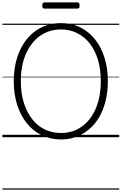

<svg xmlns="http://www.w3.org/2000/svg" viewBox="-20 -1146 1016 1604"><path d="M490 19Q402 19 329.5 -16Q257 -51 205 -115Q153 -179 124 -268.5Q95 -358 95 -468Q95 -540 108 -604.5Q121 -669 145.5 -723Q170 -777 204.5 -819.5Q239 -862 283 -892Q327 -922 379 -937.5Q431 -953 490 -953Q577 -953 648.5 -918.5Q720 -884 772 -819.5Q824 -755 852.5 -666Q881 -577 881 -468Q881 -395 868 -330.5Q855 -266 831 -211.5Q807 -157 772 -114.5Q737 -72 693.5 -42.5Q650 -13 599 3Q548 19 490 19ZM490 -35Q538 -35 581.5 -48Q625 -61 662 -87.5Q699 -114 728.5 -151Q758 -188 779 -236.5Q800 -285 811 -343Q822 -401 822 -468Q822 -568 798 -647.5Q774 -727 729 -783.5Q684 -840 623.5 -870Q563 -900 490 -900Q440 -900 396.5 -886.5Q353 -873 315.5 -847Q278 -821 248.5 -783.5Q219 -746 197.5 -698Q176 -650 165 -592Q154 -534 154 -468Q154 -367 179 -287.5Q204 -208 248.5 -151Q293 -94 354.5 -64.5Q416 -35 490 -35ZM352 -1074Q341 -1074 337 -1080.5Q333 -1087 333 -1098Q333 -1111 337 -1118.5Q341 -1126 352 -1126H626Q637 -1126 641 -1118.5Q645 -1111 645 -1098Q645 -1087 641 -1080.5Q637 -1074 626 -1074ZM0 428H976V438H0ZM0 -20H976V0H0ZM0 -505H976V-500H0ZM0 -948H976V-938H0Z"/></svg>

Font: Playwrite US Modern Guides
Style: Regular
Weight: 400
Designer: Veronika Burian, José Scaglione
Foundry: TypeTogether
Version: Version 1.003